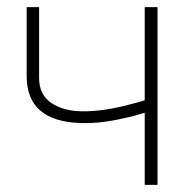

<svg xmlns="http://www.w3.org/2000/svg" viewBox="-20 -520 541 540"><path d="M423 -500V0H387V-203L367 -197Q358 -194 349 -192Q337 -189 326 -187Q262 -172 206 -174Q55 -179 55 -306V-500H90V-301Q90 -254 123.5 -231Q157 -208 208.5 -207Q260 -206 325 -221Q336 -224 348 -227Q357 -229 367 -232Q386 -238 387 -238V-500Z"/></svg>

Font: Titillium Web[RUS by Daymarius]
Style: Regular
Weight: 200
Designer: Cyrillization by Daymarius
Foundry: Cyrillization by Daymarius
Version: Version 1.002 September 11, 2018